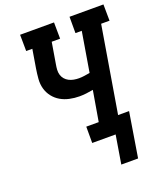

<svg xmlns="http://www.w3.org/2000/svg" viewBox="-163 -838 940 1117"><g transform="rotate(-20 307.0 -279.5)"><path d="M392 176 421 0H276V-101H353L385 -289Q363 -285 342 -282.5Q321 -280 300 -280Q269 -280 239 -286.5Q209 -293 184 -307.5Q159 -322 141 -345Q123 -368 115 -396.5Q107 -425 109.5 -456.5Q112 -488 117 -519L136 -634H98L97 -735H307L308 -634H256L234 -502Q231 -486 230 -469.5Q229 -453 233.5 -438Q238 -423 248 -411.5Q258 -400 271.5 -393Q285 -386 301 -383Q317 -380 333 -380Q350 -380 366.5 -382.5Q383 -385 401 -388L442 -634H403V-735H613L614 -634H562L473 -101H541L496 176Z"/></g></svg>

Font: Iosevka Etoile
Style: Bold Italic
Weight: 700
Italic angle: -9°
Designer: Belleve Invis
Foundry: Belleve Invis
Version: Version 28.1.0; ttfautohint (v1.8.4)